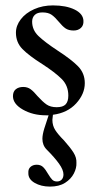

<svg xmlns="http://www.w3.org/2000/svg" viewBox="-20 -416 371 711"><path d="M176 9Q174 23 174 28Q174 49 184.5 65.5Q195 82 217 104Q241 131 252.5 149.5Q264 168 263 187Q264 206 253.5 226.5Q243 247 221 261Q199 275 165 275Q132 275 108 261Q84 247 85 224Q84 210 93 202Q102 194 116 194Q131 194 140 203Q149 212 158 228Q167 243 173.5 249.5Q180 256 191 256Q202 256 208.5 249Q215 242 215 230Q215 213 198.5 190Q182 167 153 138Q137 122 137 98Q137 83 144 60L160 11H150Q102 11 65 -10Q28 -31 28 -60Q28 -77 38.5 -85.5Q49 -94 66 -94Q82 -94 93.5 -85.5Q105 -77 119 -60Q138 -39 152.5 -29Q167 -19 190 -19Q213 -19 223 -29.5Q233 -40 233 -62Q233 -99 208.5 -123.5Q184 -148 136 -179Q87 -210 63 -234.5Q39 -259 39 -295Q39 -321 57 -344.5Q75 -368 106.5 -382Q138 -396 176 -396Q225 -396 256.5 -380.5Q288 -365 289 -339Q290 -322 279.5 -312.5Q269 -303 253 -303Q234 -303 222.5 -311Q211 -319 198 -335Q184 -352 171.5 -361Q159 -370 137 -370Q118 -370 108.5 -360.5Q99 -351 99 -336Q99 -305 122.5 -282.5Q146 -260 193 -229Q244 -196 269 -170.5Q294 -145 294 -108Q294 -68 262 -33Q230 2 176 9Z"/></svg>

Font: Cormorant Upright SemiBold
Style: Regular
Weight: 600
Designer: Christian Thalmann (Catharsis Fonts)
Foundry: Catharsis Fonts
Version: Version 3.302